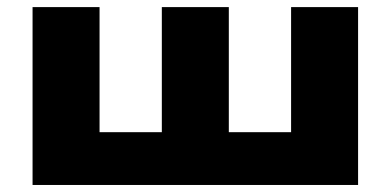

<svg xmlns="http://www.w3.org/2000/svg" viewBox="-20 -526 1111 546"><path d="M72.6 0V-505.8H263.1V-150.1H440.2V-505.8H630.7V-150.1H807.8V-505.8H998.3V0Z"/></svg>

Font: Science Gothic
Style: Regular
Weight: 400
Designer: Thomas Phinney, Vassil Kateliev, Brandon Buerkle
Foundry: Font Detective LLC
Version: Version 1.018